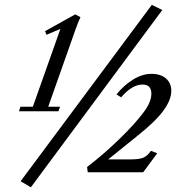

<svg xmlns="http://www.w3.org/2000/svg" viewBox="-20 -717 750 799"><path d="M108.4 62.5 65.9 37.1 611.8 -696.8 655.3 -675.3ZM59.1 -253.9 64.9 -272.9H116.7L231.4 -596.7L173.3 -572.3L167.5 -587.4L293 -657.2L314.9 -645.5Q307.1 -629.9 294.9 -596.2L180.7 -272.9H230L223.1 -253.9ZM345.2 0 342.3 -22Q410.2 -73.7 476.6 -138.2Q543 -202.6 579.6 -252.4Q609.9 -293.5 609.9 -327.1Q609.9 -365.2 573.2 -365.2Q529.8 -365.2 483.9 -312L464.8 -324.2Q495.6 -362.3 533.9 -386Q572.3 -409.7 610.4 -409.7Q648.4 -409.7 670.7 -390.4Q692.9 -371.1 692.9 -338.9Q692.9 -301.8 660.4 -257.1Q627.9 -212.4 552.7 -152.3L430.2 -53.7H523.4Q558.1 -53.7 575.2 -60.3Q592.3 -66.9 608.4 -89.4L634.3 -79.1L575.7 0Z"/></svg>

Font: Elstob 6pt
Style: Italic
Weight: 400
Italic angle: -20°
Designer: Peter S. Baker
Version: Version 1.015